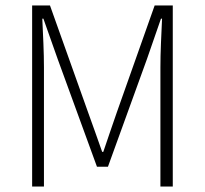

<svg xmlns="http://www.w3.org/2000/svg" viewBox="-20 -679 746 699"><path d="M97 0V-659H162L300 -272Q313 -236 326 -199.5Q339 -163 352 -126H356Q369 -163 381 -199.5Q393 -236 406 -272L543 -659H609V0H564V-433Q564 -474 566 -521.5Q568 -569 570 -611H566L515 -464L373 -72H333L190 -464L138 -611H134Q136 -569 138 -521.5Q140 -474 140 -433V0Z"/></svg>

Font: hySource Sans Pro Light
Style: Regular
Weight: 300
Designer: Paul D. Hunt
Foundry: Adobe Systems Incorporated
Version: Version 2.021;PS 2.000;hotconv 1.0.86;makeotf.lib2.5.63406